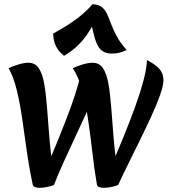

<svg xmlns="http://www.w3.org/2000/svg" viewBox="-20 -887 809 921"><path d="M478 14Q465 14 456 10.5Q447 7 445 -1Q433 -69 424 -148.5Q415 -228 403.5 -307Q392 -386 374.5 -452.5Q357 -519 329 -560Q353 -571 379 -578.5Q405 -586 424 -586Q456 -586 473.5 -560.5Q491 -535 499.5 -488.5Q508 -442 513 -378.5Q518 -315 524 -237.5Q530 -160 543 -74L519 -102Q543 -159 571.5 -228Q600 -297 625.5 -367Q651 -437 667.5 -498Q684 -559 685 -599Q727 -577 745.5 -555.5Q764 -534 764 -502Q764 -477 748 -431.5Q732 -386 706 -329.5Q680 -273 650.5 -213Q621 -153 593.5 -97.5Q566 -42 547 0Q542 3 520.5 8.5Q499 14 478 14ZM170 14Q157 14 148 10.5Q139 7 137 -1Q122 -69 110.5 -148.5Q99 -228 88 -307Q77 -386 61 -452.5Q45 -519 21 -560Q45 -571 71 -578.5Q97 -586 116 -586Q148 -586 165.5 -560.5Q183 -535 191.5 -488.5Q200 -442 205 -378.5Q210 -315 216 -237.5Q222 -160 235 -74L212 -104Q232 -151 254.5 -206Q277 -261 299 -318Q321 -375 339 -429.5Q357 -484 367 -529L430 -432Q412 -385 387 -329.5Q362 -274 334.5 -216Q307 -158 282 -102.5Q257 -47 239 0Q234 3 212.5 8.5Q191 14 170 14ZM287 -619Q280 -625 268 -637Q256 -649 246 -671Q236 -693 235 -726Q306 -765 349 -797.5Q392 -830 424 -867Q453 -865 468.5 -853Q484 -841 493.5 -820Q503 -799 513 -772Q523 -745 540 -713Q557 -681 588 -647Q566 -637 549.5 -633.5Q533 -630 516 -630Q483 -630 464 -648Q445 -666 432.5 -712Q420 -758 405 -840L440 -790Q422 -759 403 -729.5Q384 -700 357 -672.5Q330 -645 287 -619Z"/></svg>

Font: Merienda
Style: Bold
Weight: 700
Designer: Eduardo Rodriguez Tunni
Foundry: Eduardo Rodriguez Tunni
Version: Version 2.001